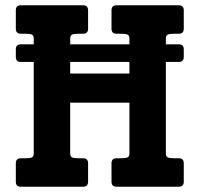

<svg xmlns="http://www.w3.org/2000/svg" viewBox="-20 -708 757 728"><path d="M470.7 -429.2V-473.1H246.1V-429.2ZM314 -19Q314 0 294.9 0H59.1Q40 0 40 -19V-88.9Q40 -107.9 59.1 -107.9H74.2Q94.2 -107.9 101.1 -111.3Q107.9 -114.7 107.9 -126V-473.1H59.1Q40 -473.1 40 -492.2V-521Q40 -540 59.1 -540H107.9V-562Q107.9 -573.2 101.1 -576.7Q94.2 -580.1 74.2 -580.1H59.1Q40 -580.1 40 -599.1V-668.9Q40 -688 59.1 -688H294.9Q314 -688 314 -668.9V-599.1Q314 -580.1 294.9 -580.1H279.8Q258.8 -580.1 252.4 -576.4Q246.1 -572.8 246.1 -562V-540H470.7V-562Q470.7 -573.2 463.9 -576.7Q457 -580.1 437 -580.1H421.9Q402.8 -580.1 402.8 -599.1V-668.9Q402.8 -688 421.9 -688H657.7Q676.8 -688 676.8 -668.9V-599.1Q676.8 -580.1 657.7 -580.1H642.6Q621.6 -580.1 615.2 -576.4Q608.9 -572.8 608.9 -562V-540H657.7Q676.8 -540 676.8 -521V-492.2Q676.8 -473.1 657.7 -473.1H608.9V-126Q608.9 -114.7 615.7 -111.3Q622.6 -107.9 642.6 -107.9H657.7Q676.8 -107.9 676.8 -88.9V-19Q676.8 0 657.7 0H421.9Q402.8 0 402.8 -19V-88.9Q402.8 -107.9 421.9 -107.9H437Q457 -107.9 463.9 -111.3Q470.7 -114.7 470.7 -126V-318.8H246.1V-126Q246.1 -114.7 252.9 -111.3Q259.8 -107.9 279.8 -107.9H294.9Q314 -107.9 314 -88.9V-19Z"/></svg>

Font: New Telegraph
Style: Bold
Weight: 700
Designer: Frank Baranowski
Foundry: Frank Baranowski
Version: Version 3.001